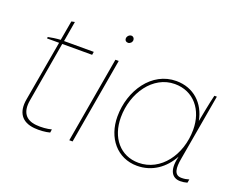

<svg xmlns="http://www.w3.org/2000/svg" viewBox="-108 -883 1376 1092"><g transform="rotate(20 580.0 -337.5)"><path d="M179 3C210 6 248 3 273 -4L276 -24C251 -17 213 -14 183 -17C118 -23 90 -64 102 -135L165 -501H346L349 -520H169L190 -643L170 -639L149 -520C126 -519 91 -514 74 -510L73 -501H146L82 -136C67 -53 102 -4 179 3Z M390 0H410L500 -520H480ZM514 -635C526 -635 538 -646 538 -660C538 -670 531 -680 519 -680C506 -680 494 -667 494 -654C494 -643 501 -635 514 -635Z M1062 3C1077 3 1089 1 1104 -3L1108 -24C1091 -19 1080 -17 1062 -17C1016 -17 1014 -62 1024 -118L1094 -520H1079C1067 -473 1052 -390 1045 -355C1026 -456 953 -525 848 -525C700 -525 601 -379 601 -221C601 -92 680 5 801 5C893 5 964 -48 1006 -125L1005 -119C985 -34 1014 3 1062 3ZM846 -506C960 -506 1032 -417 1032 -297C1032 -144 937 -14 803 -14C692 -14 621 -101 621 -223C621 -371 714 -506 846 -506Z"/></g></svg>

Font: Fixel Text 20240404 Thin
Style: Italic
Weight: 100
Width: 4
Italic angle: -10°
Designer: AlfaBravo + MacPaw
Foundry: Kyrylo Tkachov, Marchela Mozhyna, Serhii Makarenko, Maria Weinstein, Zakhar Kryvoshyya
Version: Version 1.211;Glyphs 3.2 (3225)